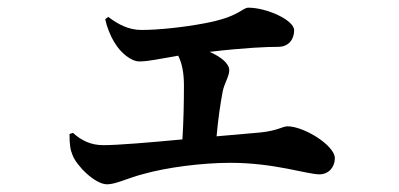

<svg xmlns="http://www.w3.org/2000/svg" viewBox="-20 -509 1040 500"><path d="M161 -160C161 -133 163 -119 169 -105C179 -78 227 -29 259 -29C282 -29 314 -46 354 -56C414 -73 506 -85 580 -85C695 -85 779 -55 812 -55C836 -55 852 -74 852 -97C852 -130 772 -180 729 -180C715 -180 705 -169 658 -164L544 -154C548 -199 554 -240 560 -271C564 -292 577 -310 577 -326C577 -344 555 -361 526 -374C620 -385 676 -387 704 -387C734 -387 746 -409 746 -430C746 -457 674 -489 627 -489C610 -489 604 -465 511 -448C458 -438 393 -431 348 -431C316 -431 288 -445 262 -465L254 -459C258 -440 266 -418 279 -397C294 -372 321 -349 343 -349C367 -349 396 -356 444 -364C454 -344 459 -320 459 -286C459 -244 458 -191 455 -146C371 -138 287 -131 249 -131C218 -131 193 -142 170 -163Z"/></svg>

Font: Noto Serif KR
Style: Bold
Weight: 700
Designer: Ryoko NISHIZUKA 西塚涼子 (kana & ideographs); Frank Grießhammer (Latin, Greek & Cyrillic); Wenlong ZHANG 张文龙 (bopomofo); San
Foundry: Adobe
Version: Version 2.001;hotconv 1.1.0;makeotfexe 2.6.0